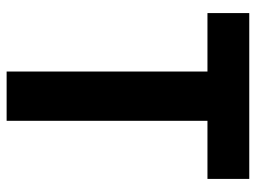

<svg xmlns="http://www.w3.org/2000/svg" viewBox="-114 -640 754 565"><g transform="rotate(90 262.5 -357.0)"><path d="M335 0H190V-591H18V-714H506V-591H335Z"/></g></svg>

Font: Noto Sans Gujarati SemiCondensed
Style: Bold
Weight: 700
Width: 4
Designer: Jelle Bosma - Monotype Design Team, Universal Thirst
Foundry: Monotype Imaging Inc.
Version: Version 2.106; ttfautohint (v1.8.4.7-5d5b)